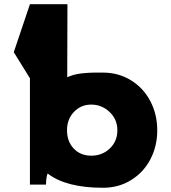

<svg xmlns="http://www.w3.org/2000/svg" viewBox="-20 -870 806 905"><path d="M44.9 -624 121.1 -850.1H297.9L296.9 -505.9Q304.2 -509.3 312.5 -512.2Q320.8 -515.1 327.9 -517.3Q335 -519.5 345.7 -521.2Q356.4 -522.9 362.8 -523.9Q369.1 -524.9 381.3 -525.6Q393.6 -526.4 398.4 -526.9Q403.3 -527.3 417 -527.6Q430.7 -527.8 433.6 -527.8Q436.5 -527.8 450.7 -527.8Q464.8 -527.8 465.8 -527.8Q539.1 -527.8 597.9 -491.2Q656.7 -454.6 689 -392.6Q721.2 -330.6 721.2 -255.9Q721.2 -181.2 689 -119.4Q656.7 -57.6 597.9 -21.2Q539.1 15.1 465.8 15.1Q292 15.1 205.1 -51.8Q202.1 -49.3 200 -36.4Q197.8 -23.4 197.3 -11.7L196.8 0H121.1V-501ZM410.2 -136.2Q461.9 -136.2 497.6 -170.2Q533.2 -204.1 533.2 -255.9Q533.2 -307.6 496.3 -342.3Q459.5 -377 410.2 -377Q361.8 -377 328.9 -342.8Q295.9 -308.6 295.9 -255.9Q295.9 -203.1 327.6 -169.7Q359.4 -136.2 410.2 -136.2Z"/></svg>

Font: Hussar Preview
Style: Bold
Weight: 700
Foundry: Cannot Into Space Fonts, PlusOne Fonts
Version: Version 2.29RC2 "Millennial"